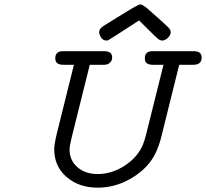

<svg xmlns="http://www.w3.org/2000/svg" viewBox="-20 -844 939 875"><path d="M227.1 -164.1Q227.1 -185.1 238.8 -234.9L316.9 -548.8H268.1Q231.9 -548.8 231.9 -578.1Q231.9 -611.3 268.1 -610.8H455.1Q491.2 -610.8 491.2 -582Q491.2 -575.2 489 -569.1Q486.8 -563 478 -555.9Q469.2 -548.8 455.1 -548.8H389.2Q387.2 -539.1 306.2 -215.8Q297.4 -179.7 296.9 -163.1Q296.9 -113.3 333 -82Q369.1 -50.8 424.8 -50.8Q489.7 -50.8 548.8 -89.4Q607.9 -127.9 631.8 -186Q638.7 -203.1 646 -231.9L725.1 -548.8H675.8Q639.6 -548.8 640.1 -578.1Q640.1 -611.3 675.8 -610.8H862.8Q898.9 -610.8 898.9 -582Q898.9 -549.8 863.8 -548.8H796.9L788.1 -514.2L715.8 -223.1Q697.8 -148.9 662.8 -104Q627.9 -59.1 571.8 -27.8Q502.9 11.2 424.8 11.2Q339.8 11.2 283.4 -37.4Q227.1 -85.9 227.1 -164.1ZM432.1 -698.2Q432.1 -714.4 455.1 -728Q491.2 -750 539.1 -779.8Q609.9 -823.7 619.1 -824.2Q628.9 -824.2 651.9 -805.2Q746.1 -722.2 751 -714.8Q757.8 -707 757.8 -696.8Q757.8 -683.6 744.9 -671.4Q731.9 -659.2 719.2 -659.2Q710.4 -659.2 700.7 -666.5Q690.9 -673.8 657.2 -708Q631.3 -733.9 613.8 -751Q477.5 -662.1 472.2 -660.2Q469.2 -659.2 464.8 -659.2Q450.7 -659.2 441.4 -672.1Q432.1 -685.1 432.1 -698.2Z"/></svg>

Font: CMU Typewriter Text Variable Width
Style: Italic
Weight: 500
Italic angle: -14.04°
Version: Version 0.7.0